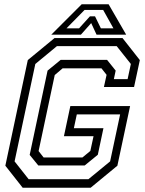

<svg xmlns="http://www.w3.org/2000/svg" viewBox="-20 -878 679 898"><path d="M86 0 5 -103 110 -597 235 -700H553L634 -597L607 -471H466L478.5 -528L454.5 -558.5H273L236 -527L160.5 -171.5L184 -141.5H365.5L402.5 -172L417.5 -241H279L309 -382H588.5L529 -103L404 0ZM114 -39.8H393.5L495 -123.2L541.8 -342.8H339.2L325.5 -278.5H463.8L437.5 -154.2L376 -104H159.2L118.8 -153.5L202.5 -547.8L263.8 -598H480.8L521 -547.8L512.5 -507.8H576.8L592 -578.8L525.8 -662.2H246.2L145.2 -578.8L48.2 -123.2ZM362 -858H488L570 -716H431.5L406.5 -770L358.5 -716H220ZM375.5 -831.5 291 -745.5H349.8L400.5 -801.5H424.5L451.8 -745.5H510.5L462.5 -831.5Z"/></svg>

Font: Tourney Thin
Style: Italic
Weight: 100
Italic angle: -12°
Designer: Tyler Finck
Foundry: Etcetera Type Co
Version: Version 1.015